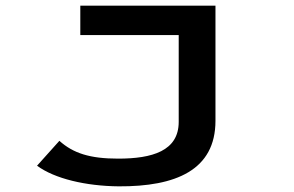

<svg xmlns="http://www.w3.org/2000/svg" viewBox="-20 -485 1040 679"><path d="M400 174C601 175 742 117 742 -58V-465H264V-361H612V-54C612 49 518 76 398 76C298 76 239 57 190 13L111 101C173 147 284 173 400 174Z"/></svg>

Font: Inconsolata UltraExpanded
Style: Bold
Weight: 700
Width: 9
Monospace: yes
Designer: Raph Levien, Cyreal, Brenton Simpson
Foundry: Raph Levien, Cyreal, Google
Version: Version 3.100